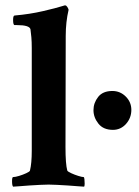

<svg xmlns="http://www.w3.org/2000/svg" viewBox="-20 -699 524 723"><path d="M29.3 3.9Q25.4 0 25.4 -16.6Q25.4 -32.2 29.3 -32.2Q37.1 -32.2 51.8 -36.6Q66.4 -41 79.1 -46.9Q91.8 -52.7 92.8 -56.6Q99.6 -84 99.6 -130.9V-518.6Q99.6 -541 98.1 -558.6Q96.7 -576.2 94.7 -588.9Q90.8 -604.5 43.9 -604.5H35.2Q29.3 -604.5 29.3 -624Q29.3 -640.6 35.2 -640.6Q91.8 -645.5 142.1 -657.2Q192.4 -668.9 213.9 -675.8L223.6 -678.7H225.6Q229.5 -678.7 233.4 -672.9Q237.3 -667 238.3 -662.1Q227.5 -616.2 227.5 -563.5L226.6 -145.5Q226.6 -81.1 233.4 -56.6Q235.4 -52.7 248 -46.9Q260.7 -41 274.9 -36.6Q289.1 -32.2 294.9 -32.2Q296.9 -32.2 297.9 -24.4Q298.8 -16.6 298.8 -7.8Q298.8 1 296.9 3.9Q291 3.9 274.4 2.4Q257.8 1 235.8 -0.5Q213.9 -2 194.3 -2.9Q174.8 -3.9 163.1 -3.9Q151.4 -3.9 131.3 -2.9Q111.3 -2 89.8 -0.5Q68.4 1 51.8 2.4Q35.2 3.9 29.3 3.9ZM405.3 -210Q369.1 -210 350.6 -233.4Q332 -256.8 332 -284.2Q332 -311.5 349.6 -334Q367.2 -356.4 403.3 -356.4Q432.6 -356.4 453.6 -335.4Q474.6 -314.5 474.6 -285.2Q474.6 -254.9 454.6 -232.4Q434.6 -210 405.3 -210Z"/></svg>

Font: Crimson Text Bold
Style: Bold
Weight: 700
Designer: Sebastian Kosch
Foundry: Sebastian Kosch
Version: Version 1.10 July 1, 2025